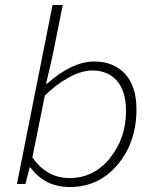

<svg xmlns="http://www.w3.org/2000/svg" viewBox="-20 -739 640 771"><path d="M260 12Q160 12 103 -66H99L82 0H48L191 -719H232L190 -510L165 -403H169Q270 -492 358 -492Q437 -492 482.5 -442Q528 -392 528 -300Q528 -168 452.5 -78Q377 12 260 12ZM259 -24Q357 -24 421.5 -104Q486 -184 486 -293Q486 -372 450 -414Q414 -456 350 -456Q308 -456 256.5 -428Q205 -400 160 -355L110 -107Q168 -24 259 -24Z"/></svg>

Font: TypoPRO Source Code Pro
Style: Italic
Weight: 300
Italic angle: -11°
Monospace: yes
Designer: Paul D. Hunt, Teo Tuominen
Foundry: Adobe Systems Incorporated
Version: Version 1.030;PS 1.0;hotconv 1.0.84;makeotf.lib2.5.63406